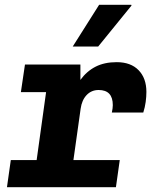

<svg xmlns="http://www.w3.org/2000/svg" viewBox="-20 -780 640 800"><path d="M117 0 172 -396H67L84 -511H315V-447Q341 -483 378 -502Q415 -521 466 -521Q525 -521 557.5 -487.5Q590 -454 590 -397Q590 -377 587 -355Q584 -333 577 -311H446Q448 -320 449 -328Q450 -336 450 -342Q450 -405 391 -405Q361 -405 341 -384Q321 -363 316 -327L270 0ZM9 0 25 -113H479L463 0ZM283 -586 393 -760H527L528 -757L389 -586Z"/></svg>

Font: Chivo Mono
Style: Bold Italic
Weight: 700
Italic angle: -8.05°
Monospace: yes
Version: Version 1.008